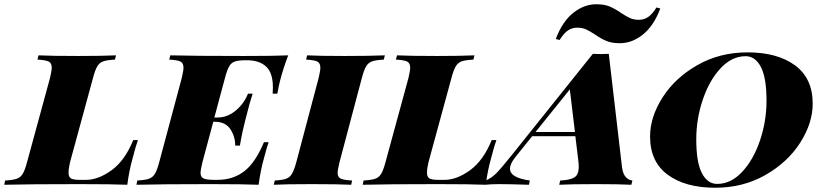

<svg xmlns="http://www.w3.org/2000/svg" viewBox="-70 -868 3859 902"><path d="M554 -128Q537 -69 528 0Q460 -3 302 -3Q66 -3 -50 0L-46 -20Q-10 -22 8 -28Q26 -34 36.5 -51Q47 -68 57 -106L165 -502Q173 -536 173 -550Q173 -572 158.5 -579Q144 -586 106 -588L111 -608Q170 -605 300 -605Q404 -605 475 -608L470 -588Q433 -586 415.5 -580Q398 -574 387.5 -557Q377 -540 367 -502L259 -106Q252 -77 252 -57Q252 -36 264 -29.5Q276 -23 306 -23H334Q392 -23 454.5 -68.5Q517 -114 556 -210H578Q568 -183 554 -128Z M1284 -608Q1259 -542 1246 -490Q1240 -468 1233 -428H1211Q1212 -439 1212 -458Q1212 -526 1180 -555.5Q1148 -585 1090 -585H1087Q1052 -585 1034.5 -579.5Q1017 -574 1007 -557Q997 -540 987 -502L937 -316H952Q999 -316 1038 -349Q1077 -382 1095 -428H1117Q1101 -379 1090 -333L1083 -306Q1076 -279 1070 -252Q1064 -225 1057 -184H1035Q1035 -227 1012 -261.5Q989 -296 938 -296H932L881 -106Q872 -68 872 -57Q872 -36 886.5 -29.5Q901 -23 938 -23H951Q1025 -23 1077.5 -63.5Q1130 -104 1170 -200H1192Q1184 -178 1171 -128Q1154 -69 1145 0Q1077 -3 919 -3Q687 -3 571 0L575 -20Q611 -22 629 -28Q647 -34 657.5 -51Q668 -68 678 -106L784 -502Q792 -536 792 -550Q792 -572 777.5 -579Q763 -586 725 -588L730 -608Q845 -605 1077 -605Q1221 -605 1284 -608Z M1516 -57Q1516 -36 1530.5 -29Q1545 -22 1584 -20L1580 0Q1516 -3 1393 -3Q1274 -3 1216 0L1221 -20Q1256 -22 1273.5 -28Q1291 -34 1301.5 -51.5Q1312 -69 1322 -106L1427 -502Q1435 -536 1435 -550Q1435 -572 1420.5 -579Q1406 -586 1368 -588L1373 -608Q1428 -605 1550 -605Q1663 -605 1738 -608L1733 -588Q1696 -586 1678.5 -580Q1661 -574 1650.5 -557Q1640 -540 1630 -502L1525 -106Q1516 -68 1516 -57Z M2238 -128Q2221 -69 2212 0Q2144 -3 1986 -3Q1750 -3 1634 0L1638 -20Q1674 -22 1692 -28Q1710 -34 1720.5 -51Q1731 -68 1741 -106L1849 -502Q1857 -536 1857 -550Q1857 -572 1842.5 -579Q1828 -586 1790 -588L1795 -608Q1854 -605 1984 -605Q2088 -605 2159 -608L2154 -588Q2117 -586 2099.5 -580Q2082 -574 2071.5 -557Q2061 -540 2051 -502L1943 -106Q1936 -77 1936 -57Q1936 -36 1948 -29.5Q1960 -23 1990 -23H2018Q2076 -23 2138.5 -68.5Q2201 -114 2240 -210H2262Q2252 -183 2238 -128Z M2901 -20 2896 0Q2838 -3 2727 -3Q2611 -3 2557 0L2562 -20Q2609 -22 2629 -35Q2649 -48 2649 -84Q2649 -97 2648 -104L2633 -228H2430L2352 -131Q2326 -99 2326 -75Q2326 -33 2419 -20L2415 0Q2326 -3 2273 -3Q2239 -3 2208 0L2212 -20Q2240 -32 2262.5 -55Q2285 -78 2334 -139L2715 -615Q2728 -614 2753 -614Q2778 -614 2790 -615L2852 -84Q2856 -51 2870 -36Q2884 -21 2901 -20ZM2631 -248 2607 -448 2446 -248ZM2848 -807Q2874 -790 2891 -782.5Q2908 -775 2932 -775Q2956 -775 2975.5 -788.5Q2995 -802 3014 -833L3032 -828Q3001 -746 2950 -705.5Q2899 -665 2842 -665Q2804 -665 2779 -675.5Q2754 -686 2725 -706Q2699 -723 2682 -730.5Q2665 -738 2641 -738Q2617 -738 2597.5 -724.5Q2578 -711 2559 -680L2541 -685Q2572 -767 2623 -807.5Q2674 -848 2731 -848Q2769 -848 2794 -837.5Q2819 -827 2848 -807Z M2984 -227Q2984 -318 3042.5 -410Q3101 -502 3206 -562Q3311 -622 3442 -622Q3582 -622 3665 -561Q3748 -500 3748 -381Q3748 -290 3689.5 -198Q3631 -106 3526 -46Q3421 14 3290 14Q3150 14 3067 -47Q2984 -108 2984 -227ZM3201 -213Q3201 -105 3227.5 -54.5Q3254 -4 3299 -4Q3364 -4 3417 -61Q3470 -118 3500.5 -208.5Q3531 -299 3531 -395Q3531 -503 3504.5 -553.5Q3478 -604 3433 -604Q3368 -604 3315 -547Q3262 -490 3231.5 -399.5Q3201 -309 3201 -213Z"/></svg>

Font: Playfair Display SC Black
Style: Italic
Weight: 900
Italic angle: -14°
Designer: Claus Eggers Sørensen
Foundry: Claus Eggers Sørensen
Version: Version 1.200; ttfautohint (v1.6)